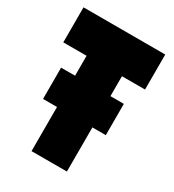

<svg xmlns="http://www.w3.org/2000/svg" viewBox="-171 -797 807 893"><g transform="rotate(30 232.5 -350.0)"><path d="M63 -237V-405H138V-512H13V-700H452V-512H328V-405H400V-237H328V0H138V-237Z"/></g></svg>

Font: Georama Condensed Black
Style: Regular
Weight: 900
Width: 3
Designer: Jean-Baptiste Levee
Foundry: Production Type
Version: Version 1.000